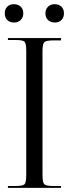

<svg xmlns="http://www.w3.org/2000/svg" viewBox="-20 -902 330 922"><path d="M46.9 -881.8Q66.9 -881.8 79.3 -870.1Q91.8 -858.4 91.8 -837.9Q91.8 -818.4 79.6 -806.2Q67.4 -793.9 46.9 -793.9Q27.3 -793.9 15.1 -805.7Q2.9 -817.4 2.9 -837.9Q2.9 -857.4 14.6 -869.6Q26.4 -881.8 46.9 -881.8ZM243.2 -881.8Q262.7 -881.8 274.9 -870.1Q287.1 -858.4 287.1 -837.9Q287.1 -818.4 275.4 -806.2Q263.7 -793.9 243.2 -793.9Q223.1 -793.9 210.7 -805.7Q198.2 -817.4 198.2 -837.9Q198.2 -857.4 210.4 -869.6Q222.7 -881.8 243.2 -881.8ZM18.1 0V-8.8H53.2Q89.4 -8.8 97.7 -17.1Q106 -25.4 106 -61V-658.2Q106 -693.8 97.7 -701.9Q89.4 -710 53.2 -710H18.1V-719.2H272.9V-708H237.8Q201.7 -708 192.9 -699.7Q184.1 -691.4 184.1 -655.8V-61Q184.1 -25.4 192.9 -17.1Q201.7 -8.8 237.8 -8.8H272.9V0Z"/></svg>

Font: FoglihtenNo07calt
Style: Regular
Weight: 500
Designer: gluk (gluksza@wp.pl)
Foundry: gluk (gluksza@wp.pl)
Version: Version 0.844